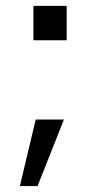

<svg xmlns="http://www.w3.org/2000/svg" viewBox="-20 -517 323 651"><path d="M47.4 113.8 101.1 -111.8H196.8L107.4 113.8ZM93.3 -497.1H206.1V-380.4H93.3Z"/></svg>

Font: Shanti
Style: Regular
Weight: 400
Designer: vernon adams
Foundry: vernon adams
Version: Version 1.000